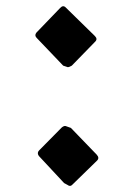

<svg xmlns="http://www.w3.org/2000/svg" viewBox="-20 -614 442 623"><path d="M288 -478Q298 -487 288 -497L194 -589Q185 -599 175 -588L98 -508Q91 -499 99 -491L185 -401L200 -396Q202 -396 206 -397.5Q210 -399 213 -401ZM294 -92Q304 -101 294 -112L210 -199L193 -205Q190 -206 186 -204Q182 -202 180 -200L107 -126Q99 -118 106 -108L188 -20L199 -14Q208 -7 215 -15Z"/></svg>

Font: MM Taunggyi
Style: Regular
Weight: 400
Designer: Khon Soe Zaw Thu
Version: Version 1.00 July 18, 2016, initial release